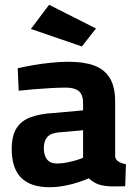

<svg xmlns="http://www.w3.org/2000/svg" viewBox="-20 -771 563 802"><path d="M186 11Q108 11 68.5 -28.5Q29 -68 29 -148Q29 -204 49 -235.5Q69 -267 108.5 -281.5Q148 -296 205 -299L327 -310V-340Q327 -376 309 -390.5Q291 -405 256 -405Q228 -405 191.5 -403Q155 -401 119.5 -398Q84 -395 58 -392L54 -486Q80 -492 116.5 -498.5Q153 -505 193 -509Q233 -513 267 -513Q331 -513 374 -497Q417 -481 439 -444.5Q461 -408 461 -346V-117Q463 -103 476 -95.5Q489 -88 506 -85L503 7Q487 7 471.5 7.5Q456 8 442 7.5Q428 7 417 5Q394 2 377.5 -7Q361 -16 351 -26Q335 -19 308 -10Q281 -1 249.5 5Q218 11 186 11ZM218 -88Q237 -88 258 -92Q279 -96 297.5 -101.5Q316 -107 327 -112V-227L225 -218Q192 -215 177.5 -198.5Q163 -182 163 -152Q163 -122 176.5 -105Q190 -88 218 -88ZM322 -577 109 -650 185 -751 381 -652Z"/></svg>

Font: Cairo Play
Style: Bold
Weight: 700
Version: Version 3.119